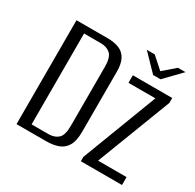

<svg xmlns="http://www.w3.org/2000/svg" viewBox="-141 -792 960 946"><g transform="rotate(30 338.5 -319.0)"><path d="M63 0V-591H240Q278 -591 305.5 -580Q333 -569 347.5 -542.5Q362 -516 362 -470V-129Q362 -78 346 -50Q330 -22 300.5 -11Q271 0 232 0ZM128 -36H224Q258 -36 278.5 -54.5Q299 -73 299 -126V-462Q299 -515 278.5 -534Q258 -553 224 -553H128ZM429 0V-25L592 -452H439V-495H663V-467L501 -45H663V0ZM525 -546 436 -638H481L546 -580L613 -638H656L567 -546Z"/></g></svg>

Font: Alumni Sans
Style: Regular
Weight: 400
Designer: Robert E. Leuschke
Foundry: Robert E. Leuschke
Version: Version 1.018